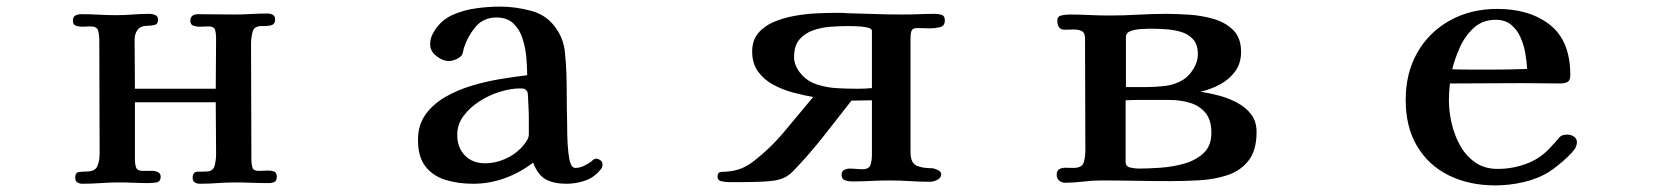

<svg xmlns="http://www.w3.org/2000/svg" viewBox="-20 -550 5040 582"><path d="M819 -15Q819 -2 812 1.5Q805 5 793 5Q768 5 743 4Q718 3 692 3Q666 3 639 5Q612 7 586 7Q577 7 570.5 3Q564 -1 564 -11Q564 -29 578 -29.5Q592 -30 604 -30Q626 -30 630.5 -47.5Q635 -65 635 -81Q635 -121 634.5 -160.5Q634 -200 634 -240H389V-66Q389 -53 392.5 -42.5Q396 -32 412 -32Q419 -32 428 -32Q437 -32 444 -32Q451 -32 459 -28Q467 -24 467 -15Q467 1 454 3Q441 5 429 5Q407 5 385 4Q363 3 340 3Q312 3 285 5Q258 7 230 7Q221 7 214.5 3Q208 -1 208 -11Q208 -27 219 -28.5Q230 -30 242 -30Q268 -30 275 -46Q282 -62 282 -84Q282 -170 281.5 -256Q281 -342 281 -428Q281 -444 277.5 -457Q274 -470 254 -470Q248 -470 241.5 -469.5Q235 -469 229 -469Q220 -469 210.5 -472Q201 -475 201 -487Q201 -499 208.5 -503Q216 -507 227 -507Q253 -507 279 -505.5Q305 -504 331 -504Q356 -504 382.5 -506Q409 -508 434 -508Q442 -508 450.5 -504.5Q459 -501 459 -491Q459 -477 449.5 -474.5Q440 -472 428 -472Q406 -472 397 -459.5Q388 -447 388 -430Q388 -395 388.5 -355.5Q389 -316 389 -281H634Q634 -319 634.5 -358Q635 -397 635 -435Q635 -449 632 -459.5Q629 -470 612 -470Q605 -470 598.5 -469.5Q592 -469 585 -469Q576 -469 566.5 -472Q557 -475 557 -487Q557 -507 581 -507Q607 -507 635.5 -506.5Q664 -506 689 -506Q714 -506 740.5 -507.5Q767 -509 792 -509Q800 -509 807 -505Q814 -501 814 -491Q814 -480 807.5 -476Q801 -472 793 -472Q789 -471 783 -471Q777 -471 772 -471Q750 -471 745.5 -453Q741 -435 741 -418Q741 -330 741.5 -242Q742 -154 742 -66Q742 -53 745 -42.5Q748 -32 764 -32Q771 -32 779 -32.5Q787 -33 794 -33Q803 -33 811 -30Q819 -27 819 -15Z M1583 -171Q1583 -176 1583 -191.5Q1583 -207 1582 -225Q1581 -243 1580.5 -257Q1580 -271 1578 -273Q1573 -280 1568.5 -281Q1564 -282 1556 -282Q1529 -282 1496 -272Q1463 -262 1433.5 -243Q1404 -224 1385 -198.5Q1366 -173 1366 -141Q1366 -103 1389 -79Q1412 -55 1451 -55Q1480 -55 1509.5 -67.5Q1539 -80 1559 -101Q1567 -109 1575 -120.5Q1583 -132 1583 -143ZM1806 -48Q1806 -42 1802 -38Q1783 -13 1755 -3Q1727 7 1697 7Q1658 7 1634 -6.5Q1610 -20 1596 -57Q1557 -27 1510.5 -10Q1464 7 1414 7Q1369 7 1331 -4.5Q1293 -16 1270 -45Q1247 -74 1247 -126Q1247 -171 1270 -203Q1293 -235 1330.5 -256.5Q1368 -278 1412.5 -291Q1457 -304 1500.5 -311Q1544 -318 1578 -322Q1578 -346 1575.5 -375.5Q1573 -405 1564 -433Q1555 -461 1536 -479Q1517 -497 1485 -497Q1445 -497 1421 -468Q1397 -439 1386 -404Q1385 -400 1383.5 -393Q1382 -386 1380 -383Q1374 -375 1362 -370Q1350 -365 1340 -365Q1322 -365 1303 -380Q1284 -395 1284 -414Q1284 -428 1287.5 -438Q1291 -448 1299 -460Q1320 -491 1353.5 -505.5Q1387 -520 1424.5 -525Q1462 -530 1496 -530Q1544 -530 1592.5 -516.5Q1641 -503 1669 -459Q1688 -430 1692 -395Q1696 -360 1697 -325Q1698 -290 1698 -254.5Q1698 -219 1699 -184Q1699 -172 1699.5 -142Q1700 -112 1703 -86Q1704 -80 1705.5 -69.5Q1707 -59 1711.5 -50Q1716 -41 1724 -41Q1737 -41 1749.5 -47Q1762 -53 1772 -60Q1777 -65 1780 -67Q1783 -69 1789 -69Q1794 -69 1801 -63.5Q1808 -58 1806 -48Z M2623 -456Q2623 -464 2607.5 -467Q2592 -470 2575 -470.5Q2558 -471 2552 -471Q2527 -471 2498.5 -469Q2470 -467 2444.5 -458Q2419 -449 2403 -430Q2387 -411 2387 -377Q2387 -363 2393 -349.5Q2399 -336 2409 -325Q2428 -303 2458 -293.5Q2488 -284 2520.5 -282.5Q2553 -281 2580 -281Q2591 -281 2602 -281.5Q2613 -282 2623 -283ZM2844 -488Q2844 -471 2828.5 -467.5Q2813 -464 2800 -464Q2790 -464 2780.5 -464.5Q2771 -465 2761 -465Q2746 -465 2743 -456.5Q2740 -448 2740 -436V-90Q2740 -56 2758 -48Q2776 -40 2805 -40Q2811 -40 2822 -35Q2833 -30 2833 -22Q2833 -11 2821.5 -5Q2810 1 2800 1Q2769 1 2738 -1Q2707 -3 2675 -3Q2647 -3 2619 -1.5Q2591 0 2562 0Q2552 0 2541.5 -3.5Q2531 -7 2531 -20Q2531 -31 2539 -35Q2547 -39 2556 -39Q2566 -39 2575 -38Q2584 -37 2594 -37Q2615 -37 2619 -51Q2623 -65 2623 -81V-246L2561 -245Q2519 -191 2476 -136.5Q2433 -82 2385 -32Q2366 -12 2342 -6Q2329 -2 2309 -0.5Q2289 1 2268.5 1.5Q2248 2 2234 2H2188Q2179 2 2167 -0.5Q2155 -3 2155 -15Q2155 -27 2165 -29Q2194 -29 2217.5 -36Q2241 -43 2264 -61Q2317 -102 2359.5 -153.5Q2402 -205 2445 -256Q2416 -261 2384 -269.5Q2352 -278 2323.5 -293.5Q2295 -309 2277.5 -333.5Q2260 -358 2260 -394Q2260 -427 2278 -449Q2296 -471 2325.5 -483.5Q2355 -496 2389 -502Q2423 -508 2455 -509.5Q2487 -511 2511 -511Q2520 -511 2528.5 -511Q2537 -511 2546 -510Q2589 -509 2631 -507.5Q2673 -506 2716 -506Q2741 -506 2765 -507Q2789 -508 2814 -508Q2825 -508 2834.5 -505Q2844 -502 2844 -488Z M3652 -147Q3652 -186 3634.5 -207.5Q3617 -229 3588 -238Q3559 -247 3525 -247H3466Q3448 -247 3429.5 -247Q3411 -247 3392 -246V-59Q3392 -45 3406.5 -42Q3421 -39 3431 -39Q3459 -39 3496.5 -41.5Q3534 -44 3569.5 -54Q3605 -64 3628.5 -86Q3652 -108 3652 -147ZM3611 -385Q3611 -415 3596.5 -431Q3582 -447 3559.5 -453.5Q3537 -460 3511.5 -461.5Q3486 -463 3465 -463Q3457 -463 3439.5 -462Q3422 -461 3407.5 -456Q3393 -451 3393 -438V-286H3454Q3481 -286 3511.5 -289.5Q3542 -293 3566 -308Q3584 -319 3597.5 -341Q3611 -363 3611 -385ZM3789 -150Q3789 -94 3764.5 -63Q3740 -32 3700.5 -19Q3661 -6 3615.5 -3.5Q3570 -1 3528 -1Q3476 -1 3423 -2Q3370 -3 3317 -3Q3292 -3 3262.5 0.5Q3233 4 3208 4Q3199 4 3191 -2.5Q3183 -9 3183 -20Q3183 -34 3192 -38Q3201 -42 3212.5 -41.5Q3224 -41 3233 -41Q3260 -41 3265 -57.5Q3270 -74 3270 -96Q3270 -181 3269.5 -265Q3269 -349 3269 -434Q3269 -451 3258.5 -456Q3248 -461 3233.5 -460.5Q3219 -460 3207 -460Q3185 -460 3185 -488Q3185 -501 3198.5 -503.5Q3212 -506 3221 -506Q3251 -506 3281.5 -504.5Q3312 -503 3342 -503Q3386 -503 3429.5 -505.5Q3473 -508 3516 -508Q3546 -508 3584.5 -505.5Q3623 -503 3659 -492.5Q3695 -482 3718.5 -458.5Q3742 -435 3742 -393Q3742 -358 3724 -333.5Q3706 -309 3678 -294Q3650 -279 3619 -272Q3645 -268 3674 -260.5Q3703 -253 3729.5 -239Q3756 -225 3772.5 -203.5Q3789 -182 3789 -150Z M4609 -341Q4608 -363 4603.5 -389Q4599 -415 4588.5 -438Q4578 -461 4560 -475.5Q4542 -490 4514 -490Q4475 -490 4448.5 -466.5Q4422 -443 4406 -408Q4390 -373 4382 -340Q4412 -339 4442 -339Q4472 -339 4502 -339Q4529 -339 4555.5 -339.5Q4582 -340 4609 -341ZM4760 -119Q4760 -110 4754 -99Q4747 -89 4733 -75.5Q4719 -62 4703.5 -49.5Q4688 -37 4677 -30Q4642 -8 4598.5 2Q4555 12 4513 12Q4433 12 4371.5 -18.5Q4310 -49 4275.5 -107Q4241 -165 4241 -247Q4241 -329 4276.5 -391Q4312 -453 4375 -488Q4438 -523 4519 -523Q4617 -523 4678.5 -474.5Q4740 -426 4740 -322Q4740 -306 4731.5 -301.5Q4723 -297 4709 -297Q4681 -297 4652.5 -297.5Q4624 -298 4595 -298Q4540 -298 4485 -297.5Q4430 -297 4375 -297Q4372 -270 4372 -245Q4372 -212 4380.5 -175.5Q4389 -139 4406.5 -108Q4424 -77 4452 -57.5Q4480 -38 4520 -38Q4567 -38 4610.5 -55Q4654 -72 4685 -109Q4689 -113 4695 -119.5Q4701 -126 4704 -130Q4710 -138 4716.5 -140Q4723 -142 4731 -142Q4742 -142 4751 -136Q4760 -130 4760 -119Z"/></svg>

Font: Kaisei Tokumin ExtraBold
Style: Regular
Weight: 800
Designer: Font-Kai, 金井和夫
Foundry: KAZUO KANAI
Version: Version 5.003